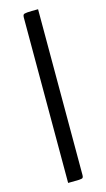

<svg xmlns="http://www.w3.org/2000/svg" viewBox="-151 -863 613 1110"><g transform="rotate(-15 156.0 -307.5)"><path d="M110 200V-791Q110 -802 114 -807Q118 -812 137.5 -813.5Q157 -815 202 -815V178Q202 189 198 193.5Q194 198 174.5 199Q155 200 110 200Z"/></g></svg>

Font: Yanone Kaffeesatz Medium
Style: Regular
Weight: 500
Designer: Yanone (Cyrillic: Daniel Pouzeot, Huerta Tipografica, and Cyreal)
Foundry: Yanone
Version: Version 2.003